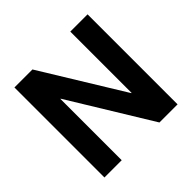

<svg xmlns="http://www.w3.org/2000/svg" viewBox="-177 -915 1101 1101"><g transform="rotate(-45 373.5 -365.0)"><path d="M77 0V-730H223L528 -233H530V-730H670V0H523L219 -497H217V0Z"/></g></svg>

Font: M PLUS 1
Style: Bold
Weight: 700
Designer: Coji Morishita
Foundry: UNDERFOREST DESIGN
Version: Version 1.001